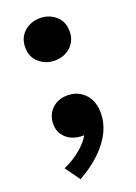

<svg xmlns="http://www.w3.org/2000/svg" viewBox="-138 -587 584 824"><g transform="rotate(-20 154.0 -175.0)"><path d="M154 -337Q113 -337 82.8 -363Q52.5 -389 52.5 -433.5Q52.5 -463.5 66.2 -485Q80 -506.5 103.2 -518.5Q126.5 -530.5 154 -530.5Q195.5 -530.5 225.5 -504.5Q255.5 -478.5 255.5 -433.5Q255.5 -403.5 241.5 -382Q227.5 -360.5 204.5 -348.8Q181.5 -337 154 -337ZM82.5 179 34 111.5Q77.5 92.5 111.8 64Q146 35.5 161.5 7Q132 8.5 107.2 -2Q82.5 -12.5 67.8 -33Q53 -53.5 53 -81.5Q53 -125 80.8 -151.8Q108.5 -178.5 151.5 -178.5Q200 -178.5 230.8 -145.8Q261.5 -113 261.5 -58.5Q261.5 -16 241.8 25.5Q222 67 182.5 105.8Q143 144.5 82.5 179Z"/></g></svg>

Font: Geologica Cursive
Style: Bold
Weight: 700
Designer: Sindre Bremnes, Frode Helland
Foundry: Monokrom Skriftforlag AS
Version: Version 1.010;gftools[0.9.28]